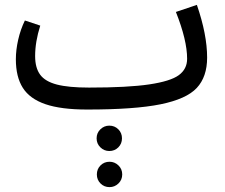

<svg xmlns="http://www.w3.org/2000/svg" viewBox="-20 -435 924 787"><path d="M829 -199Q829 -120 786.5 -74.5Q744 -29 638 -7.5Q532 14 337 14Q230 14 166 -8Q102 -30 73.5 -75Q45 -120 45 -192Q45 -230 54.5 -272Q64 -314 82 -351L145 -330Q124 -264 124 -205Q124 -157 144.5 -129Q165 -101 213 -88.5Q261 -76 345 -76Q504 -76 591.5 -89Q679 -102 713 -127Q747 -152 747 -194Q747 -270 701 -386L787 -415Q829 -293 829 -199ZM376 132Q376 110 391.5 95Q407 80 428 80Q450 80 465 95Q480 110 480 132Q480 154 465 169Q450 184 428 184Q407 184 391.5 169Q376 154 376 132ZM377 280Q377 258 392 243Q407 228 429 228Q450 228 465.5 243Q481 258 481 280Q481 302 465.5 317Q450 332 429 332Q407 332 392 317Q377 302 377 280Z"/></svg>

Font: FiraGOUPP
Style: Medium
Weight: 400
Designer: bBox Type
Foundry: bBox Type GmbH
Version: Version 1.001